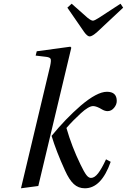

<svg xmlns="http://www.w3.org/2000/svg" viewBox="-20 -991 676 1023"><path d="M338.9 -950.2 361.8 -971.2 446.8 -896Q465.8 -880.9 475.1 -880.9Q483.4 -880.9 506.8 -896L622.1 -971.2L636.2 -950.2L498 -820.8Q470.7 -796.9 458 -796.9Q445.3 -796.9 428.2 -820.8ZM91.8 12.2 247.1 -639.2Q253.4 -668.5 249.8 -677Q246.1 -685.5 227.1 -688L169.9 -694.8L175.8 -717.8L355 -742.2L359.9 -736.8L184.1 0ZM254.9 -267.1Q329.6 -358.4 410.2 -428.2Q497.1 -502 549.8 -502Q602.1 -502 602.1 -453.1Q602.1 -433.6 587.6 -416.3Q573.2 -398.9 553.2 -398.9Q539.6 -398.9 524.9 -407.2Q494.6 -425.8 476.1 -425.8Q452.6 -425.8 410.4 -387.2Q368.2 -348.6 334 -309.1Q362.3 -210 409.2 -113.8Q428.2 -74.2 440.2 -58.6Q452.1 -43 464.8 -43Q483.9 -43 503.2 -68.1Q522.5 -93.3 544.9 -142.1L569.8 -128.9Q520 12.2 432.1 12.2Q397.5 12.2 373 -10.5Q348.6 -33.2 326.2 -83Q278.8 -187 254.9 -267.1Z"/></svg>

Font: Linguistics Pro
Style: Italic
Weight: 400
Italic angle: -12°
Designer: Stefan Peev, Context Ltd
Foundry: Stefan Peev, Context Ltd
Version: Version 001.000